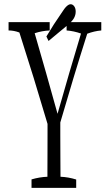

<svg xmlns="http://www.w3.org/2000/svg" viewBox="-20 -909 525 919"><path d="M464.8 -803.2Q464.8 -788.1 464.8 -763.2Q431.2 -760.3 397.5 -747.6Q331.5 -540 268.6 -322.8Q268.6 -298.8 268.6 -264.6Q268.6 -216.3 269 -163.3Q269.5 -110.4 269.5 -63Q307.1 -61.5 344.7 -49.8Q344.7 -34.7 344.7 -9.8H130.9Q130.9 -34.7 130.9 -50.3Q168.9 -61.5 207 -63V-66.9Q207 -69.3 207 -85.9Q207 -126.5 207.3 -171.1Q207.5 -215.8 207.5 -264.6Q207.5 -295.4 207.5 -315.9Q141.6 -539.6 72.8 -753.4Q46.9 -763.2 21 -763.2Q21 -788.1 21 -803.2H217.8Q217.8 -788.1 217.8 -763.2Q181.6 -761.7 146 -750Q200.7 -562 255.4 -364.3Q311 -561 367.7 -748.5Q333 -760.7 298.8 -763.2Q298.8 -788.1 298.8 -803.2ZM305.7 -790.5Q281.7 -770.5 258.3 -751.2Q234.9 -731.9 212.4 -712.9Q212.4 -712.9 202.1 -734.4Q237.8 -794.4 273.4 -845.2Q288.6 -869.6 299.1 -879.2Q309.6 -888.7 317.9 -888.7Q328.1 -888.7 335.2 -878.9Q342.3 -869.1 342.3 -853.5Q342.3 -837.9 334.7 -823.5Q327.1 -809.1 305.7 -790.5Z"/></svg>

Font: Scarab Serif
Style: Light
Weight: 300
Designer: John Roberts
Foundry: Scarab
Version: 1.0